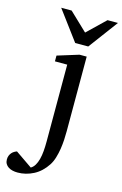

<svg xmlns="http://www.w3.org/2000/svg" viewBox="-219 -780 682 1069"><g transform="rotate(15 121.5 -245.5)"><path d="M202.1 -64Q202.1 -41.5 200.7 -14.9Q199.2 11.7 195.1 38.6Q190.9 65.4 183.3 90.8Q175.8 116.2 163.1 136.2Q132.3 183.6 88.4 206.3Q44.4 229 -2.9 229Q-18.6 229 -32.2 225.8Q-45.9 222.7 -56.4 215.8Q-66.9 209 -73 198.5Q-79.1 188 -79.1 173.8Q-79.1 161.1 -75.2 151.6Q-71.3 142.1 -65.2 135Q-59.1 127.9 -51.3 123.3Q-43.5 118.7 -36.1 116.2L61 183.1Q74.7 175.3 84 159.9Q93.3 144.5 98.9 123.3Q104.5 102.1 106.7 75.9Q108.9 49.8 108.9 21V-422.9H38.1V-456.1L161.1 -494.1H202.1ZM195.8 -550.8H120.6L-5.4 -720.2H54.7L158.7 -621.1L261.7 -720.2H321.8Z"/></g></svg>

Font: Charis SIL Afr
Style: Regular
Weight: 400
Foundry: SIL International
Version: Version 5.000